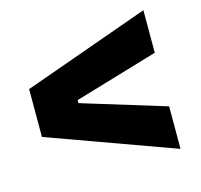

<svg xmlns="http://www.w3.org/2000/svg" viewBox="-86 -729 771 737"><g transform="rotate(-15 300.0 -360.5)"><path d="M544 -636V-467L211 -368V-356L544 -254V-85L42 -267V-457Z"/></g></svg>

Font: Mona Sans ExtraLight ExtraBold
Style: Regular
Weight: 800
Version: Version 2.000